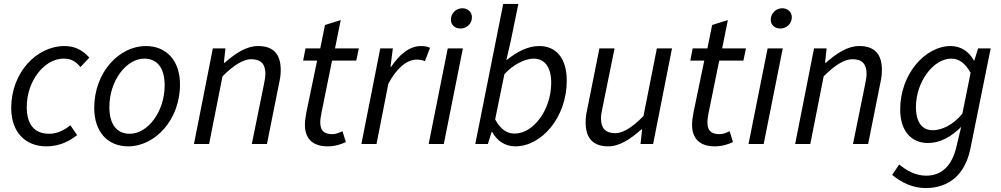

<svg xmlns="http://www.w3.org/2000/svg" viewBox="-20 -732 5088 976"><path d="M37 -183C37 -59 110 12 216 12C287 12 337 -18 372 -45L338 -95C308 -72 273 -52 231 -52C154 -52 116 -100 116 -188C116 -321 206 -434 303 -434C341 -434 364 -421 389 -391L434 -439C405 -472 366 -498 308 -498C167 -498 37 -364 37 -183Z M459 -183C459 -62 527 12 632 12C765 12 895 -119 895 -303C895 -424 826 -498 721 -498C588 -498 459 -367 459 -183ZM817 -298C817 -163 730 -52 640 -52C573 -52 536 -100 536 -188C536 -324 624 -434 713 -434C780 -434 817 -386 817 -298Z M1062 -486 966 0H1043L1111 -344C1172 -405 1219 -431 1257 -431C1307 -431 1329 -406 1329 -357C1329 -340 1326 -326 1321 -300L1260 0H1337L1399 -310C1405 -337 1407 -354 1407 -377C1407 -452 1374 -498 1292 -498C1232 -498 1177 -461 1122 -413H1118L1126 -486Z M1646 12C1683 12 1716 1 1738 -10L1721 -65C1706 -58 1689 -50 1670 -50C1624 -50 1608 -71 1608 -111C1608 -124 1611 -142 1614 -158L1668 -424H1791L1804 -486H1683L1712 -630L1632 -605L1608 -486H1533L1521 -424H1592L1537 -159C1532 -133 1530 -114 1530 -97C1530 -36 1561 12 1646 12Z M1913 -486 1817 0H1894L1954 -306C1996 -386 2049 -429 2098 -429C2115 -429 2129 -426 2140 -421L2166 -489C2153 -495 2138 -498 2120 -498C2060 -498 2008 -452 1969 -393H1965L1977 -486Z M2272 -632C2272 -603 2295 -587 2321 -587C2352 -587 2379 -611 2379 -644C2379 -673 2356 -690 2330 -690C2299 -690 2272 -665 2272 -632ZM2256 -486 2159 0H2236L2333 -486Z M2396 0H2460L2479 -61H2482C2506 -17 2547 12 2599 12C2733 12 2861 -135 2861 -322C2861 -436 2807 -498 2721 -498C2661 -498 2604 -466 2556 -427H2554L2576 -522L2615 -712H2538ZM2544 -355C2589 -404 2648 -434 2693 -434C2747 -434 2782 -393 2782 -311C2782 -176 2693 -53 2596 -53C2558 -53 2525 -73 2497 -125Z M3300 0 3396 -486H3319L3251 -142C3192 -82 3145 -55 3108 -55C3058 -55 3035 -80 3035 -130C3035 -147 3038 -161 3043 -186L3104 -486H3027L2965 -176C2959 -150 2957 -132 2957 -109C2957 -35 2990 12 3072 12C3131 12 3187 -27 3240 -74H3244L3236 0Z M3614 12C3651 12 3684 1 3706 -10L3689 -65C3674 -58 3657 -50 3638 -50C3592 -50 3576 -71 3576 -111C3576 -124 3579 -142 3582 -158L3636 -424H3759L3772 -486H3651L3680 -630L3600 -605L3576 -486H3501L3489 -424H3560L3505 -159C3500 -133 3498 -114 3498 -97C3498 -36 3529 12 3614 12Z M3898 -632C3898 -603 3921 -587 3947 -587C3978 -587 4005 -611 4005 -644C4005 -673 3982 -690 3956 -690C3925 -690 3898 -665 3898 -632ZM3882 -486 3785 0H3862L3959 -486Z M4118 -486 4022 0H4099L4167 -344C4228 -405 4275 -431 4313 -431C4363 -431 4385 -406 4385 -357C4385 -340 4382 -326 4377 -300L4316 0H4393L4455 -310C4461 -337 4463 -354 4463 -377C4463 -452 4430 -498 4348 -498C4288 -498 4233 -461 4178 -413H4174L4182 -486Z M4515 157C4562 196 4620 224 4685 224C4807 224 4887 152 4913 23L5016 -486H4952L4933 -425H4930C4907 -469 4864 -498 4813 -498C4682 -498 4556 -354 4556 -176C4556 -63 4615 -5 4697 -5C4759 -5 4815 -36 4866 -87L4841 17C4820 105 4771 161 4688 161C4634 161 4588 135 4551 104ZM4872 -154C4826 -98 4768 -70 4722 -70C4669 -70 4636 -108 4636 -188C4636 -314 4723 -434 4816 -434C4853 -434 4885 -413 4914 -362Z"/></svg>

Font: Cambridge Sans Italic
Style: Regular
Weight: 400
Italic angle: -11°
Version: Version 2.000;PS 002.000;hotconv 1.0.88;makeotf.lib2.5.64775